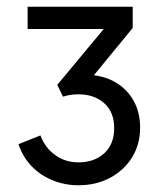

<svg xmlns="http://www.w3.org/2000/svg" viewBox="-20 -765 476 570"><path d="M35 -337 100 -363Q114 -326 144 -304.5Q174 -283 213 -283Q260 -283 289.5 -310Q319 -337 319 -385Q319 -432 289.5 -458.5Q260 -485 213 -485Q188 -485 167 -478L150 -513L288 -679H62V-745H374V-682L241 -520L238 -543Q285 -542 320.5 -522Q356 -502 376 -467Q396 -432 396 -386Q396 -337 372.5 -298.5Q349 -260 307.5 -237.5Q266 -215 213 -215Q172 -215 135.5 -230Q99 -245 73 -272.5Q47 -300 35 -337Z"/></svg>

Font: Kosmopol Plus Jakarta Sans
Style: Regular
Weight: 400
Designer: Gumpita Rahayu
Foundry: Tokotype
Version: Version 2.006